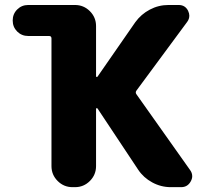

<svg xmlns="http://www.w3.org/2000/svg" viewBox="-20 -775 852 774"><path d="M93.8 -754.9H282.2Q317.4 -754.9 342.3 -730Q367.2 -705.1 367.2 -669.9V-467.8Q367.2 -465.8 369.1 -464.8Q371.1 -463.9 373 -465.8L525.4 -685.5Q548.8 -717.8 584 -736.3Q619.1 -754.9 659.2 -754.9H700.2Q726.6 -754.9 738.3 -731.4Q743.2 -720.7 743.2 -711.9Q743.2 -698.2 734.4 -686.5L530.3 -410.2Q524.4 -402.3 530.3 -394.5L746.1 -89.8Q754.9 -78.1 754.9 -64.5Q754.9 -54.7 749 -43.9Q736.3 -20.5 710 -20.5H668.9Q628.9 -20.5 593.8 -39.6Q558.6 -58.6 537.1 -90.8L373 -337.9Q371.1 -339.8 369.1 -338.9Q367.2 -337.9 367.2 -335.9V-105.5Q367.2 -70.3 342.3 -45.4Q317.4 -20.5 282.2 -20.5H272.5Q237.3 -20.5 212.4 -45.4Q187.5 -70.3 187.5 -105.5V-620.1Q187.5 -629.9 177.7 -629.9H93.8Q67.4 -629.9 49.3 -647.9Q31.2 -666 31.2 -692.4Q31.2 -718.8 49.3 -736.8Q67.4 -754.9 93.8 -754.9Z"/></svg>

Font: Gen Jyuu GothicX Heavy
Style: Bold
Weight: 900
Designer: [Source Han Sans]
Ryoko NISHIZUKA  (kana & ideographs); Paul D. Hunt (Latin, Greek & Cyrillic); Wenlong ZHANG  (bopomofo
Version: Version 1.002.20150607